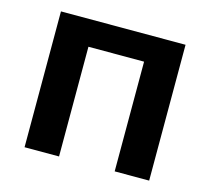

<svg xmlns="http://www.w3.org/2000/svg" viewBox="-81 -615 778 710"><g transform="rotate(15 307.5 -260.0)"><path d="M69 -520H546V0H414V-420H201V0H69Z"/></g></svg>

Font: M PLUS 1p
Style: Bold
Weight: 700
Version: Version 1.062